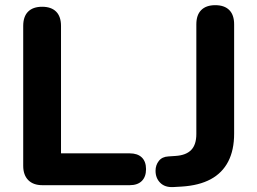

<svg xmlns="http://www.w3.org/2000/svg" viewBox="-20 -734 1019 761"><path d="M148 0Q111.8 0 91.9 -20.2Q72 -40.5 72 -76.8V-631.2Q72 -668.5 91.4 -687.9Q110.8 -707.2 147 -707.2Q183.2 -707.2 202.5 -687.9Q221.8 -668.5 221.8 -631.2V-126.2H494Q525.2 -126.2 542 -110Q558.8 -93.8 558.8 -63.5Q558.8 -33.2 542 -16.6Q525.2 0 494 0ZM665.5 7.5Q633 8.8 614.8 -9.8Q596.5 -28.2 596.5 -57.2Q596.5 -79.5 609.5 -96.1Q622.5 -112.8 647.5 -114L676.8 -116Q717.8 -118.8 738 -139.8Q758.2 -160.8 758.2 -202.8V-637.5Q758.2 -674.8 777.6 -694.1Q797 -713.5 833.2 -713.5Q869.5 -713.5 888.8 -694.1Q908 -674.8 908 -637.5V-204.5Q908 -139.2 884.6 -93.9Q861.2 -48.5 815.1 -23.6Q769 1.2 700.2 5.5Z"/></svg>

Font: Nunito ExtraLight
Style: Regular
Weight: 200
Designer: Vernon Adams
Foundry: Vernon Adams
Version: Version 3.602;April 4, 2023;FontCreator 14.0.0.2856 64-bit